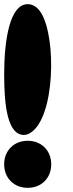

<svg xmlns="http://www.w3.org/2000/svg" viewBox="-20 -867 351 922"><path d="M113 35C179 35 226 -12 226 -78C226 -144 179 -191 113 -191C47 -191 0 -144 0 -78C0 -12 47 35 113 35ZM95 -219C106 -219 117 -223 126 -229C245 -303 251 -685 178 -804C164 -827 143 -847 113 -847C27 -847 0 -675 0 -509C0 -357 17 -219 95 -219Z"/></svg>

Font: Venom Sans
Style: Bd
Weight: 700
Version: Version 1.001